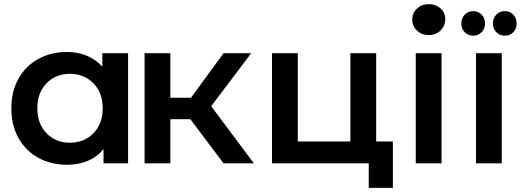

<svg xmlns="http://www.w3.org/2000/svg" viewBox="-20 -792 2535 931"><path d="M601 -534V0H482V-69Q451 -31 405.5 -12Q360 7 305 7Q227 7 165.5 -27Q104 -61 69.5 -123Q35 -185 35 -267Q35 -349 69.5 -410.5Q104 -472 165.5 -506Q227 -540 305 -540Q357 -540 400.5 -522Q444 -504 476 -469V-534ZM478 -267Q478 -342 433 -388Q388 -434 319 -434Q250 -434 205.5 -388Q161 -342 161 -267Q161 -192 205.5 -146Q250 -100 319 -100Q388 -100 433 -146Q478 -192 478 -267Z M903 -214H806V0H681V-534H806V-318H906L1064 -534H1198L1004 -277L1211 0H1064Z M1885 -106V119H1768V0H1299V-534H1424V-106H1679V-534H1804V-106Z M1996 -534H2121V0H1996ZM1979 -697Q1979 -729 2002 -750.5Q2025 -772 2059 -772Q2093 -772 2116 -751.5Q2139 -731 2139 -700Q2139 -667 2116.5 -644.5Q2094 -622 2059 -622Q2025 -622 2002 -643.5Q1979 -665 1979 -697Z M2288 -534H2413V0H2288ZM2217 -678Q2217 -704 2233.5 -721Q2250 -738 2275 -738Q2299 -738 2315.5 -721Q2332 -704 2332 -678Q2332 -653 2315.5 -636Q2299 -619 2275 -619Q2250 -619 2233.5 -635.5Q2217 -652 2217 -678ZM2370 -678Q2370 -704 2386.5 -721Q2403 -738 2428 -738Q2453 -738 2469 -721Q2485 -704 2485 -678Q2485 -652 2469 -635.5Q2453 -619 2428 -619Q2403 -619 2386.5 -636Q2370 -653 2370 -678Z"/></svg>

Font: mBank SemiBold
Style: Regular
Weight: 600
Designer: Julieta Ulanovsky
Foundry: Julieta Ulanovsky
Version: Version 7.200